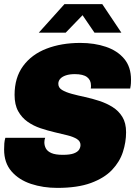

<svg xmlns="http://www.w3.org/2000/svg" viewBox="-22 -905 658 935"><path d="M257 10Q188 10 129 -9.5Q70 -29 34 -70.5Q-2 -112 -2 -177Q-2 -193 -1 -206.5Q0 -220 4 -234H198Q196 -229 195 -223.5Q194 -218 194 -212Q194 -196 201.5 -182Q209 -168 228.5 -159.5Q248 -151 284 -151Q319 -151 337.5 -158Q356 -165 363 -176Q370 -187 370 -199Q370 -217 352.5 -228Q335 -239 306.5 -246Q278 -253 244 -261Q210 -269 175.5 -280.5Q141 -292 112.5 -312Q84 -332 66.5 -363.5Q49 -395 49 -443Q49 -527 90.5 -583.5Q132 -640 204.5 -668Q277 -696 369 -696Q438 -696 494 -677Q550 -658 583 -618.5Q616 -579 616 -517Q616 -509 615.5 -499Q615 -489 612 -474H420Q421 -479 421 -482V-489Q421 -515 402 -529.5Q383 -544 342 -544Q317 -544 299 -538Q281 -532 271.5 -521.5Q262 -511 262 -497Q262 -478 280 -467Q298 -456 327.5 -448Q357 -440 392 -432.5Q427 -425 462 -413.5Q497 -402 526.5 -383.5Q556 -365 574 -335.5Q592 -306 592 -261Q592 -213 576.5 -165Q561 -117 523.5 -77.5Q486 -38 421 -14Q356 10 257 10ZM167 -746 292 -885H476L569 -746H438L380 -831L298 -746Z"/></svg>

Font: Chivo Mono Medium Black
Style: Italic
Weight: 900
Italic angle: -8.05°
Monospace: yes
Version: Version 1.008